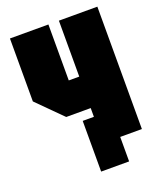

<svg xmlns="http://www.w3.org/2000/svg" viewBox="-152 -796 865 1032"><g transform="rotate(-20 280.0 -280.0)"><path d="M530 -700V0H310V-200H170L30 -340V-700H250V-380H310V-700ZM246 140V-150H406V140Z"/></g></svg>

Font: Tektur Condensed Black
Style: Regular
Weight: 900
Width: 3
Designer: Adam Jagosz
Foundry: Adam Jagosz
Version: Version 1.005;gftools[0.9.30]